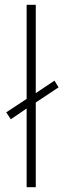

<svg xmlns="http://www.w3.org/2000/svg" viewBox="-20 -831 264 800"><path d="M91 -51V-379L25 -334L6 -363L91 -419V-811H129V-443L207 -495L224 -467L129 -404V-51Z"/></svg>

Font: Noto Sans Tamil UI ExtraLight
Style: Regular
Weight: 200
Designer: Jelle Bosma - Monotype Design Team
Foundry: Monotype Imaging Inc.
Version: Version 2.004; ttfautohint (v1.8.4.7-5d5b)